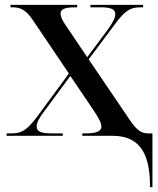

<svg xmlns="http://www.w3.org/2000/svg" viewBox="-20 -556 647 786"><path d="M594 200V210H604V-10H586C558 -10 539 -24 512 -64L343 -313L455 -463C492 -512 514 -526 553 -526H566V-536H350V-526H392C432 -526 452 -519 452 -498C452 -483 441 -463 423 -437L337 -322L250 -451C235 -472 228 -488 228 -501C228 -517 243 -526 285 -526H296V-536H23V-526H33C67 -526 89 -512 115 -473L262 -255L131 -77C91 -24 69 -10 28 -10H7V0H237V-10H190C150 -10 130 -17 130 -38C130 -53 140 -73 160 -99L268 -245L358 -112C383 -75 395 -54 395 -38C395 -19 376 -10 331 -10H317V0H441C543 0 593 61 594 200Z"/></svg>

Font: Noto Serif Display Medium
Style: Regular
Weight: 500
Designer: Monotype Design Team
Foundry: Monotype Imaging Inc.
Version: Version 2.009